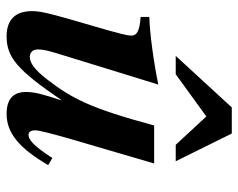

<svg xmlns="http://www.w3.org/2000/svg" viewBox="-92 -638 739 596"><g transform="rotate(90 278.0 -340.5)"><path d="M481 -516 395 -690H314L154 -516H211L342 -611L430 -516ZM471 -133C436 -79 416 -59 399 -59C388 -59 385 -70 385 -80C385 -92 397 -137 410 -183L488 -449H370C316 -249 286 -194 228 -118C198 -79 176 -63 158 -63C144 -63 134 -71 134 -88C134 -103 136 -115 150 -160L243 -462C182 -449 84 -435 33 -434V-407C79 -404 91 -394 91 -379C91 -363 82 -333 74 -304L37 -176C23 -126 15 -95 15 -70C15 -17 43 9 93 9C158 9 197 -23 291 -161H292C274 -106 266 -80 266 -51C266 -10 290 9 334 9C394 9 441 -31 493 -120Z"/></g></svg>

Font: XITS
Style: Bold Italic
Weight: 700
Italic angle: -16.33°
Designer: MicroPress Inc., with final additions and corrections provided by Coen Hoffman, Elsevier (retired)
Version: Version 1.302